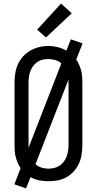

<svg xmlns="http://www.w3.org/2000/svg" viewBox="-20 -1002 540 1070"><path d="M125 48 60 25 95 -65Q85 -79 78.5 -95Q72 -111 67.5 -127.5Q63 -144 62 -161Q61 -178 61 -195V-540Q61 -566 65 -592.5Q69 -619 79.5 -643Q90 -667 108 -687Q126 -707 149 -720Q172 -733 198 -739.5Q224 -746 250 -746Q276 -746 301.5 -739.5Q327 -733 350 -720L375 -783L440 -760L405 -670Q415 -656 421.5 -640Q428 -624 432.5 -607.5Q437 -591 438 -574Q439 -557 439 -540V-195Q439 -169 435 -142.5Q431 -116 420.5 -92Q410 -68 392 -48Q374 -28 351.5 -15Q329 -2 302.5 3Q276 8 250 8Q224 8 198.5 3Q173 -2 150 -15ZM139 -178 322 -649Q307 -662 287.5 -667.5Q268 -673 248 -673Q232 -673 216 -669Q200 -665 186.5 -655.5Q173 -646 163.5 -632.5Q154 -619 148.5 -604Q143 -589 141 -572.5Q139 -556 139 -540V-195Q139 -191 139 -186.5Q139 -182 139 -178ZM250 -62Q266 -62 282.5 -66Q299 -70 312.5 -79Q326 -88 336 -101.5Q346 -115 351.5 -130.5Q357 -146 359.5 -162.5Q362 -179 362 -195V-540Q362 -544 361.5 -548.5Q361 -553 361 -557L178 -87Q192 -74 211.5 -68Q231 -62 250 -62ZM236 -793 187 -837 320 -982 380 -928Z"/></svg>

Font: Iosevka Slab
Style: Regular
Weight: 400
Monospace: yes
Designer: Belleve Invis
Foundry: Belleve Invis
Version: Version 11.2.4; ttfautohint (v1.8.3)